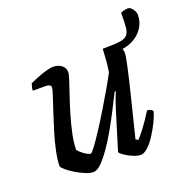

<svg xmlns="http://www.w3.org/2000/svg" viewBox="-115 -741 838 851"><g transform="rotate(-20 304.0 -315.0)"><path d="M466 -467Q456 -467 445.5 -469.5Q435 -472 425 -477L426 -500Q468 -500 492 -503.5Q516 -507 526.5 -519Q537 -531 539 -555.5Q541 -580 541 -622Q553 -627 561 -628.5Q569 -630 576 -630Q587 -630 597.5 -615.5Q608 -601 608 -588Q608 -554 589.5 -526.5Q571 -499 539 -483Q507 -467 466 -467ZM185 0Q170 0 148 -9Q126 -18 104.5 -31Q83 -44 68.5 -56.5Q54 -69 52 -75Q52 -104 60.5 -145Q69 -186 82.5 -230Q96 -274 109 -313.5Q122 -353 131 -380.5Q140 -408 140 -415Q140 -425 132.5 -428Q125 -431 113 -431H55Q55 -441 58 -450.5Q61 -460 62 -464Q77 -471 98.5 -479.5Q120 -488 141 -494Q162 -500 176 -500Q199 -500 215 -487.5Q231 -475 231 -455Q231 -446 222.5 -419.5Q214 -393 201 -355Q188 -317 175.5 -274.5Q163 -232 154.5 -191.5Q146 -151 146 -119Q156 -106 174 -93.5Q192 -81 201 -81Q206 -81 223.5 -104.5Q241 -128 265.5 -165.5Q290 -203 316 -246Q342 -289 364.5 -328Q387 -367 400 -392Q404 -415 406.5 -445.5Q409 -476 410 -500Q439 -500 458 -494.5Q477 -489 486.5 -477.5Q496 -466 496 -449Q496 -435 485 -385Q474 -335 454.5 -256Q435 -177 409 -73L420 -66Q431 -77 446.5 -97Q462 -117 477 -139Q492 -161 501 -176Q510 -176 517.5 -172Q525 -168 527 -163Q522 -142 508.5 -114.5Q495 -87 478 -60.5Q461 -34 442.5 -17Q424 0 408 0Q393 0 372.5 -8.5Q352 -17 336 -28Q320 -39 317 -46L372 -225Q380 -251 388 -272.5Q396 -294 400 -301L395 -304Q378 -270 357 -229Q336 -188 313 -147.5Q290 -107 266.5 -73.5Q243 -40 222.5 -20Q202 0 185 0Z"/></g></svg>

Font: Texturina 12pt Medium
Style: Italic
Weight: 500
Italic angle: -11°
Designer: Guillermo Torres Carreño
Foundry: Omnibus-Type
Version: Version 1.002